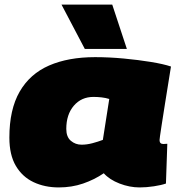

<svg xmlns="http://www.w3.org/2000/svg" viewBox="-20 -810 788 840"><path d="M591 10Q547 10 503 -7Q459 -24 434 -52Q393 -24 343.5 -7Q294 10 237 10Q176 10 127 -13Q78 -36 49.5 -84Q21 -132 21 -208Q21 -331 66 -409Q111 -487 195 -523.5Q279 -560 396 -560Q457 -560 521 -554Q585 -548 640 -539Q695 -530 728 -519Q712 -419 702 -357Q692 -295 687 -261.5Q682 -228 680 -214.5Q678 -201 678 -197Q678 -180 695 -180Q705 -180 712 -181L706 -7Q686 0 653.5 5Q621 10 591 10ZM430 -198 458 -377Q442 -382 424 -384Q406 -386 389 -386Q336 -386 303 -347.5Q270 -309 270 -246Q270 -211 290 -194Q310 -177 337 -177Q360 -177 384.5 -183.5Q409 -190 430 -198ZM351 -596 249 -790H471L535 -596Z"/></svg>

Font: Georama Expanded Black
Style: Italic
Weight: 900
Width: 7
Italic angle: -9°
Designer: Jean-Baptiste Levee
Foundry: Production Type
Version: Version 1.000